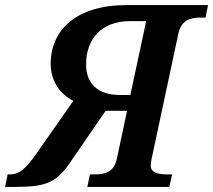

<svg xmlns="http://www.w3.org/2000/svg" viewBox="-75 -734 837 754"><path d="M-55 0H-18C98 0 144 -13 199 -94L340 -299H424L384 -111C373 -60 341 -49 296 -49H278L268 0H590L601 -49H587C543 -49 517 -56 517 -85C517 -92 519 -104 521 -113L625 -600C636 -654 670 -665 713 -665H732L742 -714H422C222 -714 124 -614 124 -483C124 -418 159 -365 213 -338L66 -128C26 -71 0 -49 -35 -49H-45ZM396 -361C310 -361 263 -405 263 -481C263 -578 321 -651 435 -651H499L437 -361Z"/></svg>

Font: Noto Serif SemiBold
Style: Italic
Weight: 600
Italic angle: -12°
Designer: Monotype Design Team
Foundry: Monotype Imaging Inc.
Version: Version 2.014